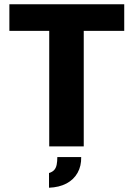

<svg xmlns="http://www.w3.org/2000/svg" viewBox="-20 -687 627 901"><path d="M211 0V-542H24V-667H563V-542H373V0ZM210 194V125Q226 120 234.5 110.5Q243 101 246 85.5Q249 70 249 50H361Q362 92 344 124Q326 156 292 174Q258 192 210 194Z"/></svg>

Font: Maven Pro
Style: Bold
Weight: 700
Designer: Joe Prince
Foundry: Joe Prince
Version: Version 2.103